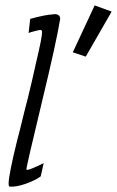

<svg xmlns="http://www.w3.org/2000/svg" viewBox="-20 -683 434 712"><path d="M203 -612Q189 -526 136 -307Q77 -62 78 -55Q78 -53 81 -53Q91 -53 142 -78L131 -29Q113 -15 74 -1Q39 11 16 9Q12 9 12 -3Q12 -34 44 -164Q51 -189 63 -239Q75 -289 82 -314Q88 -338 99 -385Q110 -432 115 -456Q136 -544 136 -564Q136 -572 129 -572Q126 -572 106.5 -567Q87 -562 86 -560L92 -613Q146 -628 178 -630Q189 -632 196.5 -627Q204 -622 203 -612ZM331 -663 394 -640 298 -473 250 -489Z"/></svg>

Font: GFS Neohellenic Rg
Style: Italic
Weight: 400
Italic angle: -12°
Designer: Takis Katsoulidis and George D. Matthiopoulos
Foundry: Takis Katsoulidis and George D. Matthiopoulos
Version: Version 1.0